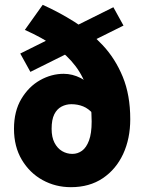

<svg xmlns="http://www.w3.org/2000/svg" viewBox="-20 -764 602 796"><path d="M274 12Q210 12 156.5 -17.5Q103 -47 70.5 -101.5Q38 -156 38 -230Q38 -303 68.5 -354Q99 -405 146 -431.5Q193 -458 244 -458Q280 -458 314.5 -440.5Q349 -423 364 -378L366 -292Q347 -314 324.5 -323Q302 -332 276 -332Q254 -332 235 -322Q216 -312 205 -290Q194 -268 194 -230Q194 -195 206 -172Q218 -149 237.5 -137.5Q257 -126 280 -126Q302 -126 320 -139Q338 -152 349 -181.5Q360 -211 360 -260Q360 -332 343.5 -388.5Q327 -445 293 -490Q259 -535 207 -571.5Q155 -608 83 -640L157 -744Q224 -714 288.5 -673.5Q353 -633 405.5 -577Q458 -521 489 -445.5Q520 -370 520 -270Q520 -189 490.5 -125.5Q461 -62 406 -25Q351 12 274 12ZM106 -466 64 -542 450 -734 492 -658Z"/></svg>

Font: Source Sans 3 ExtraLight Black
Style: Regular
Weight: 900
Version: Version 3.052;hotconv 1.1.0;makeotfexe 2.6.0